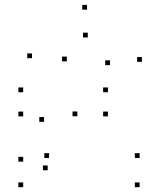

<svg xmlns="http://www.w3.org/2000/svg" viewBox="-20 -772 660 802"><path d="M179.2 -60.8V-80.8H159.2V-60.8ZM303 -286.4V-306.4H283V-286.4ZM259.3 -515.6V-535.6H239.3V-515.6ZM346.7 -615.5V-635.5H326.7V-615.5ZM439.5 -499.9V-519.9H419.5V-499.9ZM572.7 -513.7V-533.7H552.7V-513.7ZM343.6 -731.6V-751.6H323.6V-731.6ZM113.8 -528.9V-548.9H93.8V-528.9ZM164.1 -263.1V-283.1H144.1V-263.1ZM76.8 -96.8V-116.8H56.8V-96.8ZM76.8 10V-10H56.8V10ZM563.2 10V-10H543.2V10ZM563.2 -112.1V-132.1H543.2V-112.1ZM185.1 -112.1V-132.1H165.1V-112.1ZM430.8 -386.7V-406.7H410.8V-386.7ZM76.8 -386.7V-406.7H56.8V-386.7ZM76.8 -285.9V-305.9H56.8V-285.9ZM430.8 -285.9V-305.9H410.8V-285.9Z"/></svg>

Font: Monaspace Argon Dots Var
Style: Regular
Weight: 400
Designer: Riley Cran and the Lettermatic Team
Version: Version 1.100 (Monaspace Argon Dots)